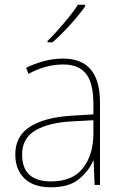

<svg xmlns="http://www.w3.org/2000/svg" viewBox="-20 -786 523 816"><path d="M377 -275V-220Q377 -129 333 -72Q289 -15 197 -15Q74 -15 74 -129Q74 -199 131 -232Q188 -265 284 -270ZM249 -537Q207 -537 167.5 -526.5Q128 -516 91 -498L101 -472Q174 -512 249 -512Q314 -512 345.5 -472.5Q377 -433 377 -343V-300L281 -294Q170 -287 107.5 -247.5Q45 -208 45 -129Q45 -66 83.5 -28Q122 10 196 10Q272 10 314 -23.5Q356 -57 376 -103H378L382 0H405V-350Q405 -537 249 -537ZM342 -766H311Q291 -734 252 -688Q213 -642 182 -612V-606H203Q241 -639 279.5 -682Q318 -725 342 -759Z"/></svg>

Font: Noto Sans Display Thin
Style: Regular
Weight: 250
Designer: Monotype Design Team
Foundry: Monotype Imaging Inc.
Version: Version 1.900